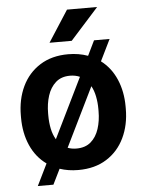

<svg xmlns="http://www.w3.org/2000/svg" viewBox="-56 -793 676 905"><g transform="rotate(-5 282.0 -340.0)"><path d="M35.2 -258.8V-269Q35.2 -346.2 64.2 -407Q93.3 -467.8 148.7 -502.9Q204.1 -538.1 282.2 -538.1Q332.5 -538.1 375.5 -522.5L409.7 -592.8H483.4L433.6 -491.2Q481 -455.6 505.9 -397.7Q530.8 -339.8 530.8 -269V-258.8Q530.8 -182.1 501.7 -121.3Q472.7 -60.5 417.2 -25.4Q361.8 9.8 283.2 9.8Q235.8 9.8 195.3 -3.9L159.7 68.4H85.9L136.2 -34.2Q86.9 -69.3 61 -127.9Q35.2 -186.5 35.2 -258.8ZM164.1 -269V-258.8Q164.1 -225.6 170.2 -196Q176.3 -166.5 189.9 -144L328.6 -427.2Q307.6 -436.5 282.2 -436.5Q240.7 -436.5 214.6 -413.3Q188.5 -390.1 176.3 -352.1Q164.1 -314 164.1 -269ZM401.9 -269Q401.9 -299.8 396.2 -328.1Q390.6 -356.4 378.4 -378.4L241.7 -99.1Q260.3 -91.8 283.2 -91.8Q325.2 -91.8 351.3 -114.5Q377.4 -137.2 389.6 -175Q401.9 -212.9 401.9 -258.8ZM199.7 -599.6 295.4 -748H438L304.7 -599.6Z"/></g></svg>

Font: Vazirmatn UI SemiBold
Style: Regular
Weight: 600
Designer: Saber Rastikerdar
Foundry: Saber Rastikerdar
Version: Version 33.003